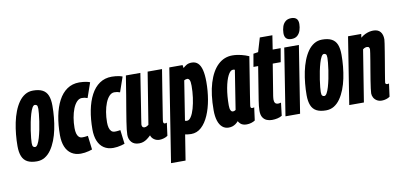

<svg xmlns="http://www.w3.org/2000/svg" viewBox="-85 -1046 3218 1537"><g transform="rotate(-10 1524.5 -278.0)"><path d="M140.2 9.6Q92.8 9.6 63.6 -5.9Q34.4 -21.4 21 -54.2Q7.6 -87 7.6 -137Q7.6 -183.2 12.2 -231.7Q16.8 -280.2 26.5 -327.1Q36.2 -374 52.1 -415Q68 -456 90 -487.3Q112 -518.6 141.1 -536.3Q170.2 -554 206.6 -554Q254.6 -554 283.8 -538.5Q313 -523 326.1 -490.8Q339.2 -458.6 339.2 -407.2Q339.2 -361 334.6 -312.4Q330 -263.8 320.3 -217.1Q310.6 -170.4 294.7 -129.7Q278.8 -89 256.8 -57.4Q234.8 -25.8 205.9 -8.1Q177 9.6 140.2 9.6ZM146.2 -106Q157.6 -106 167.7 -124Q177.8 -142 186.4 -171.5Q195 -201 202 -235.2Q209 -269.4 213.9 -303Q218.8 -336.6 221.3 -363.3Q223.8 -390 223.8 -402.8Q223.8 -425.6 217.5 -432Q211.2 -438.4 201.2 -438.4Q189.8 -438.4 179.7 -420.4Q169.6 -402.4 161 -372.9Q152.4 -343.4 145.4 -309.2Q138.4 -275 133.5 -241.4Q128.6 -207.8 126.1 -181.4Q123.6 -155 123.6 -142.2Q123.6 -119.4 129.9 -112.7Q136.2 -106 146.2 -106Z M497.4 10Q452.8 10 421.3 -10.8Q389.8 -31.6 373.6 -70.8Q357.4 -110 357.4 -165Q357.4 -248.6 371.3 -319.5Q385.2 -390.4 413.1 -443.1Q441 -495.8 483.3 -524.9Q525.6 -554 582.6 -554Q600 -554 615.2 -552.3Q630.4 -550.6 644 -547.7Q657.6 -544.8 669 -540L627 -419Q614 -424 603.8 -425.7Q593.6 -427.4 581 -427.4Q559 -427.4 540.6 -408.2Q522.2 -389 509.2 -356.5Q496.2 -324 489.3 -283.6Q482.4 -243.2 482.4 -200.2Q482.4 -175.2 487.4 -156.5Q492.4 -137.8 503.2 -127.2Q514 -116.6 531.8 -116.6Q539.8 -116.6 547.7 -117.1Q555.6 -117.6 563 -118.7Q570.4 -119.8 576.8 -120.8L590.6 -7.4Q578.8 -3 562.8 1.1Q546.8 5.2 530 7.6Q513.2 10 497.4 10Z M761.4 10Q716.8 10 685.3 -10.8Q653.8 -31.6 637.6 -70.8Q621.4 -110 621.4 -165Q621.4 -248.6 635.3 -319.5Q649.2 -390.4 677.1 -443.1Q705 -495.8 747.3 -524.9Q789.6 -554 846.6 -554Q864 -554 879.2 -552.3Q894.4 -550.6 908 -547.7Q921.6 -544.8 933 -540L891 -419Q878 -424 867.8 -425.7Q857.6 -427.4 845 -427.4Q823 -427.4 804.6 -408.2Q786.2 -389 773.2 -356.5Q760.2 -324 753.3 -283.6Q746.4 -243.2 746.4 -200.2Q746.4 -175.2 751.4 -156.5Q756.4 -137.8 767.2 -127.2Q778 -116.6 795.8 -116.6Q803.8 -116.6 811.7 -117.1Q819.6 -117.6 827 -118.7Q834.4 -119.8 840.8 -120.8L854.6 -7.4Q842.8 -3 826.8 1.1Q810.8 5.2 794 7.6Q777.2 10 761.4 10Z M971.4 10Q931.1 10 910 -13.7Q889 -37.4 889 -73.8Q889 -91 892 -117.2Q895 -143.3 900.8 -181Q906.7 -218.7 915.3 -270.1Q924 -321.5 935.5 -389.5Q947 -457.4 960.3 -544H1078Q1067.5 -478 1059.3 -425Q1051 -371.9 1044.4 -329.4Q1037.8 -286.9 1032.4 -252.7Q1026.9 -218.5 1022.4 -190Q1017.9 -161.5 1014.4 -135.8Q1013.7 -124.9 1018.9 -117.1Q1024.1 -109.2 1034.9 -109.2Q1041.3 -109.2 1046.5 -110.6Q1051.6 -112 1057.4 -115.5Q1063.2 -119 1069.2 -123.4L1137.1 -544H1254.1Q1234.9 -425.4 1222.7 -349Q1210.5 -272.5 1203.6 -228.5Q1196.6 -184.4 1193.3 -164.2Q1190 -143.9 1189.4 -137.7Q1188.7 -131.5 1188.7 -129.2Q1188.7 -121.2 1191.7 -116.5Q1194.6 -111.7 1202 -111.7Q1204.9 -111.7 1209.2 -112.3Q1213.5 -112.9 1217.6 -114.8L1203.7 -10.5Q1191.9 -1.6 1173.1 4.2Q1154.2 10 1137.7 10Q1111.8 10 1092.7 -3.7Q1073.6 -17.3 1067.4 -38.2Q1050.6 -21.9 1035.6 -11.2Q1020.5 -0.5 1005.1 4.7Q989.6 10 971.4 10Z M1194.4 210 1313.8 -547H1421.6L1425.7 -522.3Q1435.8 -532.4 1453 -543.2Q1470.1 -554 1496.6 -554Q1527.1 -554 1546.8 -535.5Q1566.4 -517 1576.2 -478.7Q1585.9 -440.4 1585.9 -381.7Q1585.9 -308.5 1573.9 -238.8Q1561.9 -169.1 1537.7 -113.2Q1513.5 -57.3 1477.7 -24.4Q1441.8 8.6 1393.8 8.6Q1377.2 8.6 1365.8 6.7Q1354.4 4.9 1345.5 3L1312.5 210ZM1379.9 -101.8Q1397.7 -101.8 1413.2 -125.7Q1428.7 -149.6 1439.9 -189.2Q1451.1 -228.8 1457.6 -276.3Q1464 -323.8 1464 -371Q1464 -405.5 1457.2 -418.6Q1450.4 -431.7 1437.9 -431.7Q1431.9 -431.7 1425.1 -429.5Q1418.3 -427.4 1413.6 -424.3L1363.2 -104.9Q1367 -103 1371.6 -102.4Q1376.2 -101.8 1379.9 -101.8Z M1845.8 10Q1829.4 10 1816.8 5.9Q1804.2 1.9 1795 -6.6Q1785.8 -15.1 1778.2 -28.1Q1767.7 -15.8 1755.6 -7.3Q1743.4 1.2 1729.6 5.6Q1715.7 10 1699.2 10Q1669.3 10 1647.8 -8.5Q1626.2 -26.9 1614.9 -62.2Q1603.6 -97.5 1603.6 -146.9Q1603.6 -277.2 1631.4 -368Q1659.2 -458.8 1709.2 -506.4Q1759.2 -554 1826.2 -554Q1845.1 -554 1863 -551.6Q1880.8 -549.2 1898 -545.1Q1915.1 -541 1930.6 -535.6Q1946 -530.1 1960.4 -524Q1942.6 -412.9 1931.1 -340.9Q1919.5 -268.9 1912.8 -226.8Q1906 -184.6 1903.1 -164.2Q1900.1 -143.8 1899.1 -137.3Q1898.1 -130.7 1898.1 -128.7Q1898.1 -120.2 1901 -116Q1903.9 -111.7 1912.1 -111.7Q1915.9 -111.7 1919.8 -112.3Q1923.6 -112.9 1927.7 -114.8L1913.8 -9.8Q1902 -1.6 1883.6 4.2Q1865.2 10 1845.8 10ZM1777.3 -119.7 1827.4 -437Q1823.9 -439.2 1820.3 -439.8Q1816.6 -440.4 1811.9 -440.4Q1790.6 -440.4 1771.7 -403.9Q1752.8 -367.4 1741.3 -304.7Q1729.7 -242 1729.7 -164.3Q1729.7 -138.1 1736.5 -124.9Q1743.3 -111.6 1754.2 -111.6Q1758.6 -111.6 1762.7 -112.7Q1766.7 -113.8 1770.6 -115.5Q1774.5 -117.2 1777.3 -119.7Z M2145.5 -114.1 2133 -9.6Q2116.1 0.7 2095.1 5.3Q2074.1 10 2051.1 10Q2029 10 2009.3 2.1Q1989.5 -5.9 1976.8 -25.4Q1964.2 -44.9 1964.2 -79.9Q1964.2 -95.1 1966.6 -118.9Q1969 -142.6 1972.4 -162.6L2016.1 -434H1978L1996.1 -538L2035.2 -544L2068.9 -657.3H2171.1L2153.6 -544H2218.5L2199.4 -433.3H2134.5L2092.9 -177.3Q2091.9 -168.8 2091.1 -161.6Q2090.3 -154.4 2090.3 -148.2Q2090.3 -130.8 2097.6 -120.7Q2104.8 -110.5 2122.7 -110.5Q2127.9 -110.5 2133.3 -111.7Q2138.6 -112.8 2145.5 -114.1Z M2161.7 0 2247.5 -544H2366.6L2280.5 0ZM2343.9 -766Q2370.6 -766 2385.2 -752.4Q2399.7 -738.8 2399.4 -709Q2399.1 -681.6 2391 -656.8Q2382.8 -632.1 2365.1 -616.6Q2347.4 -601.1 2316.6 -601.1Q2289.5 -601.1 2275.1 -615Q2260.8 -629 2261.1 -658.8Q2261.7 -686.9 2269.7 -711.3Q2277.7 -735.7 2295.8 -750.9Q2313.8 -766 2343.9 -766Z M2490.2 9.6Q2442.8 9.6 2413.6 -5.9Q2384.4 -21.4 2371 -54.2Q2357.6 -87 2357.6 -137Q2357.6 -183.2 2362.2 -231.7Q2366.8 -280.2 2376.5 -327.1Q2386.2 -374 2402.1 -415Q2418 -456 2440 -487.3Q2462 -518.6 2491.1 -536.3Q2520.2 -554 2556.6 -554Q2604.6 -554 2633.8 -538.5Q2663 -523 2676.1 -490.8Q2689.2 -458.6 2689.2 -407.2Q2689.2 -361 2684.6 -312.4Q2680 -263.8 2670.3 -217.1Q2660.6 -170.4 2644.7 -129.7Q2628.8 -89 2606.8 -57.4Q2584.8 -25.8 2555.9 -8.1Q2527 9.6 2490.2 9.6ZM2496.2 -106Q2507.6 -106 2517.7 -124Q2527.8 -142 2536.4 -171.5Q2545 -201 2552 -235.2Q2559 -269.4 2563.9 -303Q2568.8 -336.6 2571.3 -363.3Q2573.8 -390 2573.8 -402.8Q2573.8 -425.6 2567.5 -432Q2561.2 -438.4 2551.2 -438.4Q2539.8 -438.4 2529.7 -420.4Q2519.6 -402.4 2511 -372.9Q2502.4 -343.4 2495.4 -309.2Q2488.4 -275 2483.5 -241.4Q2478.6 -207.8 2476.1 -181.4Q2473.6 -155 2473.6 -142.2Q2473.6 -119.4 2479.9 -112.7Q2486.2 -106 2496.2 -106Z M2766.2 -544H2873.4L2869 -514.3Q2887.7 -529.7 2905.3 -538Q2922.8 -546.3 2939.6 -550.2Q2956.4 -554 2971.9 -554Q3010.5 -554 3029.4 -531.6Q3048.3 -509.1 3048.3 -469.6Q3048.3 -462.9 3044.4 -436.4Q3040.4 -409.8 3034.3 -372.1Q3028.2 -334.4 3021.3 -293.5Q3014.3 -252.5 3008.2 -215.9Q3002.1 -179.2 2998.2 -155Q2994.2 -130.7 2994.2 -126.9Q2994.2 -119.4 2998.2 -116.1Q3002.1 -112.7 3009.8 -112.7Q3012.7 -112.7 3016.1 -113Q3019.5 -113.3 3023.6 -115.2L3009.4 -9.9Q2997.3 -0.7 2979.5 4.6Q2961.7 10 2944.6 10Q2920.6 10 2903.7 -0.5Q2886.8 -10.9 2878 -27.1Q2869.1 -43.3 2869.1 -61.6Q2869.1 -73.4 2872.9 -101.8Q2876.7 -130.2 2882.5 -167.4Q2888.2 -204.5 2895.2 -244.2Q2902.1 -284 2907.9 -319.4Q2913.6 -354.9 2917.4 -379.4Q2921.2 -403.9 2921.2 -409.9Q2921.2 -420.3 2916.5 -426.8Q2911.7 -433.4 2899.5 -433.4Q2894.7 -433.4 2888.9 -432Q2883.1 -430.6 2877.5 -427.7Q2871.8 -424.9 2866.7 -420.4L2799.2 0H2680.1Z"/></g></svg>

Font: Georama
Style: Italic
Weight: 400
Width: 2
Italic angle: -9°
Designer: Jean-Baptiste Levee
Foundry: Production Type
Version: Version 1.000